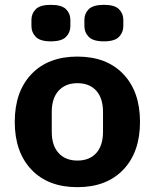

<svg xmlns="http://www.w3.org/2000/svg" viewBox="-20 -762 640 794"><path d="M300 12Q179 12 110 -60.5Q41 -133 41 -258Q41 -383 110 -455.5Q179 -528 300 -528Q421 -528 490 -455.5Q559 -383 559 -258Q559 -133 490 -60.5Q421 12 300 12ZM300 -98Q350 -98 378 -129Q406 -160 406 -217V-299Q406 -356 378 -387Q350 -418 300 -418Q251 -418 222.5 -387Q194 -356 194 -299V-217Q194 -160 222.5 -129Q251 -98 300 -98ZM190 -591Q146 -591 128 -609.5Q110 -628 110 -654V-680Q110 -706 128 -724Q146 -742 190 -742Q235 -742 253 -724Q271 -706 271 -680V-654Q271 -628 253 -609.5Q235 -591 190 -591ZM410 -591Q365 -591 347 -609.5Q329 -628 329 -654V-680Q329 -706 347 -724Q365 -742 410 -742Q454 -742 472 -724Q490 -706 490 -680V-654Q490 -628 472 -609.5Q454 -591 410 -591Z"/></svg>

Font: Lilex Nerd Font
Style: Bold
Weight: 700
Designer: Mike Abbink, Paul van der Laan, Pieter van Rosmalen, Mikhael Khrustik
Foundry: Mikhael Khrustik
Version: Version 2.400; ttfautohint (v1.8.4.7-5d5b);Nerd Fonts 3.3.0